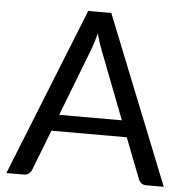

<svg xmlns="http://www.w3.org/2000/svg" viewBox="-52 -766 783 816"><g transform="rotate(5 340.0 -358.0)"><path d="M676.5 0H601.5Q588.5 0 580.5 -6.5Q572.5 -13 568.5 -23L501.5 -196H180L113 -23Q109.5 -14 101 -7Q92.5 0 80 0H5L291.5 -716.5H390ZM207 -266H474.5L362 -557.5Q351 -584.5 340.5 -625Q335 -604.5 329.8 -587.2Q324.5 -570 319.5 -557Z"/></g></svg>

Font: 8514790e538f44c2 - subset of Lato
Style: Regular
Weight: 400
Version: Version 1.104; Western+Polish opensource